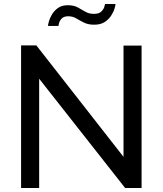

<svg xmlns="http://www.w3.org/2000/svg" viewBox="-20 -936 810 956"><path d="M175 -544V0H85V-710H161L595 -155V-709H685V0H603ZM320 -855Q298 -855 287.5 -844Q277 -833 274 -821Q271 -809 271 -807H219Q219 -813 223.5 -829.5Q228 -846 239 -864.5Q250 -883 269 -896.5Q288 -910 318 -910Q347 -910 366.5 -899.5Q386 -889 404.5 -878Q423 -867 447 -867Q473 -867 484.5 -878.5Q496 -890 499.5 -902Q503 -914 503 -916H555Q555 -910 550.5 -894Q546 -878 534 -859Q522 -840 501.5 -826.5Q481 -813 449 -813Q419 -813 398 -823.5Q377 -834 359.5 -844.5Q342 -855 320 -855Z"/></svg>

Font: YasnoRaleway Medium
Style: Regular
Weight: 500
Designer: Matt McInerney, Pablo Impallari, Rodrigo Fuenzalida
Foundry: Matt McInerney, Pablo Impallari, Rodrigo Fuenzalida
Version: Version 4.026